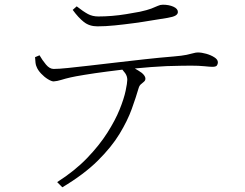

<svg xmlns="http://www.w3.org/2000/svg" viewBox="-20 -747 1040 816"><path d="M223 27Q298 -21 350 -75Q402 -129 436 -182.5Q470 -236 488.5 -282Q507 -328 514 -361.5Q521 -395 521 -408Q521 -423 512 -436Q507 -443 500 -451Q469 -447 436 -443Q382 -436 339.5 -429Q297 -422 280 -418Q258 -413 240.5 -407.5Q223 -402 208 -401Q199 -401 183.5 -410.5Q168 -420 154.5 -434.5Q141 -449 136 -462Q132 -470 131 -479.5Q130 -489 129 -504L148 -512Q160 -491 175.5 -472.5Q191 -454 208 -454Q229 -454 268 -458Q307 -462 359 -468Q411 -474 471 -481Q531 -488 594 -495Q657 -502 718 -507Q754 -510 773 -514Q792 -518 802 -521Q812 -524 821 -524Q837 -524 856.5 -518.5Q876 -513 891 -503.5Q906 -494 906 -482Q906 -475 902 -469Q898 -463 883 -463Q873 -463 849 -465.5Q825 -468 791 -468Q757 -468 688 -466Q624 -463 553 -456Q569 -447 583 -437Q598 -424 598 -413Q598 -405 592 -400Q586 -395 579 -389Q572 -383 569 -372Q558 -334 540 -284Q522 -234 488 -178Q454 -122 395.5 -64Q337 -6 245 49ZM394 -635Q360 -635 336.5 -653.5Q313 -672 289 -705L306 -720Q334 -698 353.5 -687.5Q373 -677 398 -677Q426 -677 456.5 -679.5Q487 -682 517 -687Q547 -692 574 -697Q606 -704 623 -710.5Q640 -717 650.5 -722Q661 -727 672 -727Q698 -727 717 -718.5Q736 -710 736 -696Q736 -687 726 -681Q716 -675 692 -671Q664 -667 626.5 -660.5Q589 -654 548 -648.5Q507 -643 467.5 -639Q428 -635 394 -635Z"/></svg>

Font: Noto Serif HK ExtraLight ExtraLight
Style: Regular
Weight: 250
Version: Version 2.003-H1;hotconv 1.1.1;makeotfexe 2.6.0